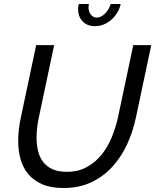

<svg xmlns="http://www.w3.org/2000/svg" viewBox="-20 -936 777 961"><path d="M298 5Q235 5 192 -13.5Q149 -32 122 -64Q95 -96 83 -139Q71 -182 71 -232Q71 -287 85 -351L161 -710H251L175 -351Q163 -297 163 -247Q163 -211 170.5 -180Q178 -149 196 -125.5Q214 -102 243 -89Q272 -76 314 -76Q372 -76 415 -100Q458 -124 489 -162.5Q520 -201 540 -250.5Q560 -300 571 -351L647 -710H737L661 -351Q646 -279 616.5 -214.5Q587 -150 542 -101Q497 -52 436.5 -23.5Q376 5 298 5ZM465 -848Q485 -848 505 -867.5Q525 -887 534 -916H584Q579 -892 566.5 -872Q554 -852 537 -837Q520 -822 499 -813.5Q478 -805 456 -805Q417 -805 394 -828.5Q371 -852 371 -890Q371 -902 374 -916H425Q424 -911 423.5 -907.5Q423 -904 423 -899Q423 -878 434.5 -863Q446 -848 465 -848Z"/></svg>

Font: PTCRaleway Medium
Style: Italic
Weight: 500
Italic angle: -12°
Designer: Matt McInerney, Pablo Impallari, Rodrigo Fuenzalida
Foundry: Matt McInerney, Pablo Impallari, Rodrigo Fuenzalida
Version: Version 3.000g; ttfautohint (v1.5) -l 8 -r 28 -G 28 -x 14 -D